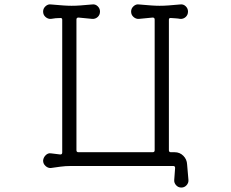

<svg xmlns="http://www.w3.org/2000/svg" viewBox="-20 -744 1040 864"><path d="M796 100Q782 100 772.5 89.5Q763 79 764 66L768 12Q768 3 760 3H297Q275 3 252 6Q229 9 209 12Q196 13 185 3Q174 -7 174 -21Q175 -35 185.5 -45.5Q196 -56 209 -54L250 -49H252Q260 -49 260 -58V-655Q260 -663 253 -663Q241 -663 230.5 -662Q220 -661 209 -659Q196 -658 185 -667.5Q174 -677 174 -692Q174 -706 185 -716Q196 -726 209 -724Q244 -721 264.5 -719.5Q285 -718 302 -718Q322 -718 341.5 -719.5Q361 -721 395 -724Q409 -726 419.5 -716Q430 -706 430 -692Q430 -677 419.5 -667.5Q409 -658 395 -659L333 -665Q324 -665 324 -656V-68Q324 -59 333 -59H667Q676 -59 676 -68V-656Q676 -665 667 -665L605 -659Q592 -658 581 -667.5Q570 -677 570 -692Q570 -706 581 -716Q592 -726 605 -724Q640 -721 660.5 -719.5Q681 -718 698 -718Q718 -718 737.5 -719.5Q757 -721 791 -724Q805 -726 815.5 -716Q826 -706 826 -692Q826 -677 815.5 -667.5Q805 -658 791 -659Q781 -661 770.5 -661.5Q760 -662 749 -663H747Q740 -663 740 -655V-68Q740 -59 749 -59H766Q789 -59 805 -43Q821 -27 822 -4L828 66Q829 79 819.5 89.5Q810 100 796 100Z"/></svg>

Font: Kiwi Maru Light
Style: Regular
Weight: 300
Designer: Hiroki-Chan
Version: Version 1.100